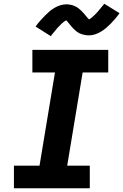

<svg xmlns="http://www.w3.org/2000/svg" viewBox="-20 -1000 655 1020"><path d="M54 0V-120H190L272 -615H152V-735H555V-615H419L337 -120H457V0ZM250 -808 169 -859Q182 -877 194.5 -891Q207 -905 219 -917Q231 -929 242.5 -939Q254 -949 269 -958Q284 -967 300.5 -972Q317 -977 333 -977Q338 -977 343 -976.5Q348 -976 353 -975Q358 -974 362.5 -973Q367 -972 371.5 -970Q376 -968 380.5 -966Q385 -964 389 -961.5Q393 -959 396.5 -956Q400 -953 404 -950Q408 -947 411.5 -943.5Q415 -940 418 -936.5Q421 -933 424 -930Q427 -927 429.5 -924Q432 -921 435.5 -916.5Q439 -912 442.5 -908Q446 -904 448 -902Q450 -900 453 -897Q456 -898 459.5 -900.5Q463 -903 467.5 -907Q472 -911 474.5 -913Q477 -915 479.5 -917.5Q482 -920 485 -923Q488 -926 491 -929Q494 -932 497 -935.5Q500 -939 503.5 -943Q507 -947 510.5 -951.5Q514 -956 518 -960.5Q522 -965 526 -970Q530 -975 534 -980L615 -930Q602 -912 589.5 -897.5Q577 -883 565.5 -871.5Q554 -860 542 -850Q530 -840 515 -831Q500 -822 483.5 -817Q467 -812 451 -812Q444 -812 437.5 -813Q431 -814 425 -815.5Q419 -817 412.5 -819Q406 -821 400.5 -824Q395 -827 390 -830.5Q385 -834 380 -838.5Q375 -843 370.5 -847.5Q366 -852 362 -856.5Q358 -861 354.5 -865.5Q351 -870 346.5 -875.5Q342 -881 338.5 -885Q335 -889 332 -892Q328 -890 324.5 -888Q321 -886 316.5 -882Q312 -878 309.5 -876Q307 -874 304.5 -871.5Q302 -869 299.5 -866Q297 -863 293.5 -860Q290 -857 287 -853.5Q284 -850 280.5 -846Q277 -842 273.5 -837.5Q270 -833 266 -828.5Q262 -824 258 -819Q254 -814 250 -808Z"/></svg>

Font: Iosevka SS04 Heavy Extended
Style: Italic
Weight: 900
Width: 7
Italic angle: -9°
Monospace: yes
Designer: Belleve Invis
Foundry: Belleve Invis
Version: Version 19.0.0; ttfautohint (v1.8.4)